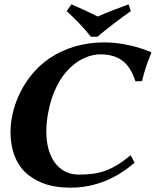

<svg xmlns="http://www.w3.org/2000/svg" viewBox="-20 -853 746 883"><path d="M286.9 -802C325 -766 366.3 -725 398 -684H428C473.9 -723 530.5 -766 581.9 -802L571.3 -833C522.1 -815 475 -797 429.4 -777C390 -797 351.1 -815 308.3 -833ZM457.5 -658C366.5 -658 277.5 -632.8 206.4 -584C116.6 -522.3 53.5 -419.9 34.1 -310C30.2 -288 28.3 -266 28.3 -244.6C28.3 -163.6 55.9 -89.9 110.9 -48C163.9 -7.7 220.9 10 305.7 10C394.9 10 499.6 -18 599 -105L581 -139C493.3 -67 435.3 -50 342.3 -50C251.7 -50 193 -125.2 193 -248.3C193 -273.3 195.4 -300.3 200.5 -329C236.2 -532 358.8 -603 440.8 -603C530.8 -603 576.4 -561 602.9 -479L633.1 -480C645.7 -531 655.5 -560.7 676 -610L674.5 -613C674.5 -613 579.5 -658 457.5 -658Z"/></svg>

Font: Linux Biolinum O 
Style: Bold Italic
Weight: 700
Designer: Philipp H. Poll
Foundry: Philipp H. Poll
Version: Version 1.3.2